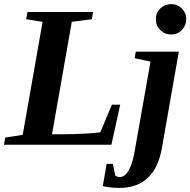

<svg xmlns="http://www.w3.org/2000/svg" viewBox="-27 -714 939 947"><path d="M229.5 -51.8H284.7Q331.5 -51.8 390.4 -54.9Q449.2 -58.1 467.8 -61.5L524.9 -197.8H565.9L522.5 0H-7.3L-1.5 -35.6L85 -48.8L183.1 -606.4L102.1 -619.1L108.4 -654.8H432.1L425.8 -619.1L327.1 -606.4ZM562 212.9Q518.6 212.9 480 204.1L499 94.2H529.8L541.5 151.9Q551.3 159.2 563.5 159.2Q588.9 159.2 607.7 126.5Q626.5 93.8 636.7 34.7L715.3 -410.2L637.2 -426.8L642.6 -459H855L771 19Q753.9 114.7 701.2 163.8Q648.4 212.9 562 212.9ZM741.7 -619.1Q741.7 -650.9 763.9 -672.4Q786.1 -693.8 816.9 -693.8Q848.1 -693.8 869.9 -672.1Q891.6 -650.4 891.6 -619.1Q891.6 -588.4 870.1 -566.2Q848.6 -543.9 816.9 -543.9Q785.6 -543.9 763.7 -565.7Q741.7 -587.4 741.7 -619.1Z"/></svg>

Font: Liberation Serif
Style: Bold Italic
Weight: 700
Italic angle: -16.333°
Designer: Steve Matteson
Foundry: Ascender Corporation
Version: Version 2.1.5